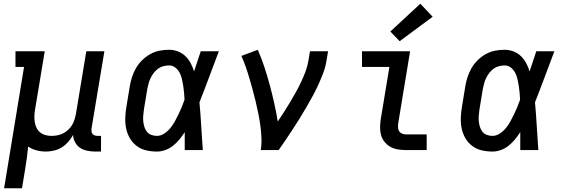

<svg xmlns="http://www.w3.org/2000/svg" viewBox="-20 -805 3040 1030"><path d="M2 205 109 -446H63V-530H220L168 -217Q165 -200 164.5 -183Q164 -166 166.5 -150Q169 -134 176 -119.5Q183 -105 195 -95Q207 -85 223 -80.5Q239 -76 256 -76Q272 -76 287.5 -79Q303 -82 317.5 -89Q332 -96 344.5 -107.5Q357 -119 365.5 -132.5Q374 -146 379 -161.5Q384 -177 387 -192L443 -530H540L471 -116Q470 -108 471 -100Q472 -92 476.5 -86.5Q481 -81 488.5 -78.5Q496 -76 504 -76H522V8H490Q469 8 447.5 3.5Q426 -1 409.5 -12Q393 -23 383 -41.5Q373 -60 372 -81Q361 -61 345.5 -43.5Q330 -26 310.5 -14Q291 -2 269 3Q247 8 226 8Q200 8 175.5 1.5Q151 -5 131 -19Q128 12 124 42Q120 72 115 102L98 205Z M822 8Q792 8 764 1.5Q736 -5 713.5 -22Q691 -39 677 -63Q663 -87 657 -114.5Q651 -142 652 -172Q653 -202 658 -231L676 -341Q680 -366 688 -391Q696 -416 709.5 -439.5Q723 -463 743 -482.5Q763 -502 786.5 -515Q810 -528 835.5 -533Q861 -538 887 -538Q912 -538 935 -529Q958 -520 975 -503.5Q992 -487 1003 -466Q1014 -445 1021 -422Q1030 -449 1039 -476Q1048 -503 1057 -530H1154Q1128 -462 1102.5 -393Q1077 -324 1050 -256Q1056 -192 1059.5 -128Q1063 -64 1068 0H971Q971 -24 971 -48Q971 -72 971 -96Q958 -76 942.5 -57Q927 -38 908 -23Q889 -8 866.5 0Q844 8 822 8ZM822 -76Q842 -76 861 -88.5Q880 -101 893.5 -117.5Q907 -134 917.5 -153Q928 -172 937.5 -191.5Q947 -211 955 -230.5Q963 -250 970 -270Q969 -289 967.5 -307.5Q966 -326 963 -344.5Q960 -363 956 -381Q952 -399 943.5 -415Q935 -431 920.5 -442.5Q906 -454 887 -454Q872 -454 856.5 -450Q841 -446 828 -436.5Q815 -427 805 -414Q795 -401 788 -386.5Q781 -372 777 -357Q773 -342 770 -327L752 -217Q750 -202 748.5 -186Q747 -170 748.5 -154.5Q750 -139 754.5 -124.5Q759 -110 768 -98.5Q777 -87 791.5 -81.5Q806 -76 822 -76Z M1379 0Q1384 -33 1382.5 -66.5Q1381 -100 1376.5 -132.5Q1372 -165 1365.5 -197Q1359 -229 1351.5 -260.5Q1344 -292 1335.5 -323Q1327 -354 1318 -385Q1309 -416 1298.5 -446Q1288 -476 1275 -505L1363 -538Q1383 -492 1398.5 -445Q1414 -398 1427 -349.5Q1440 -301 1451 -252Q1462 -203 1470 -153Q1487 -178 1503.5 -204Q1520 -230 1536 -256.5Q1552 -283 1567 -310Q1582 -337 1595 -364.5Q1608 -392 1618.5 -420Q1629 -448 1634 -477L1643 -530H1740L1731 -477Q1726 -445 1714 -413.5Q1702 -382 1688 -351Q1674 -320 1657.5 -290Q1641 -260 1624 -230.5Q1607 -201 1589 -172Q1571 -143 1552 -114Q1533 -85 1514 -56.5Q1495 -28 1475 0Z M2157 0Q2135 0 2114 -3.5Q2093 -7 2075.5 -16.5Q2058 -26 2044.5 -42Q2031 -58 2025 -77.5Q2019 -97 2019 -118.5Q2019 -140 2022 -162L2069 -446H1922V-530H2180L2117 -148Q2115 -136 2115 -124.5Q2115 -113 2120 -103.5Q2125 -94 2135.5 -89Q2146 -84 2157 -84H2269V0ZM2124 -584 2074 -636 2235 -785 2301 -715Z M2622 8Q2592 8 2564 1.5Q2536 -5 2513.5 -22Q2491 -39 2477 -63Q2463 -87 2457 -114.5Q2451 -142 2452 -172Q2453 -202 2458 -231L2476 -341Q2480 -366 2488 -391Q2496 -416 2509.5 -439.5Q2523 -463 2543 -482.5Q2563 -502 2586.5 -515Q2610 -528 2635.5 -533Q2661 -538 2687 -538Q2712 -538 2735 -529Q2758 -520 2775 -503.5Q2792 -487 2803 -466Q2814 -445 2821 -422Q2830 -449 2839 -476Q2848 -503 2857 -530H2954Q2928 -462 2902.5 -393Q2877 -324 2850 -256Q2856 -192 2859.5 -128Q2863 -64 2868 0H2771Q2771 -24 2771 -48Q2771 -72 2771 -96Q2758 -76 2742.5 -57Q2727 -38 2708 -23Q2689 -8 2666.5 0Q2644 8 2622 8ZM2622 -76Q2642 -76 2661 -88.5Q2680 -101 2693.5 -117.5Q2707 -134 2717.5 -153Q2728 -172 2737.5 -191.5Q2747 -211 2755 -230.5Q2763 -250 2770 -270Q2769 -289 2767.5 -307.5Q2766 -326 2763 -344.5Q2760 -363 2756 -381Q2752 -399 2743.5 -415Q2735 -431 2720.5 -442.5Q2706 -454 2687 -454Q2672 -454 2656.5 -450Q2641 -446 2628 -436.5Q2615 -427 2605 -414Q2595 -401 2588 -386.5Q2581 -372 2577 -357Q2573 -342 2570 -327L2552 -217Q2550 -202 2548.5 -186Q2547 -170 2548.5 -154.5Q2550 -139 2554.5 -124.5Q2559 -110 2568 -98.5Q2577 -87 2591.5 -81.5Q2606 -76 2622 -76Z"/></svg>

Font: Iosevka Slab MdExObl
Style: Regular
Weight: 500
Width: 7
Italic angle: -9°
Monospace: yes
Designer: Belleve Invis
Foundry: Belleve Invis
Version: Version 11.1.1; ttfautohint (v1.8.3)